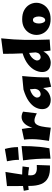

<svg xmlns="http://www.w3.org/2000/svg" viewBox="1144 -2000 875 3208"><g transform="rotate(-90 1581.0 -396.5)"><path d="M420 1Q291 8 216 -29.5Q141 -67 109.5 -145.5Q78 -224 78 -339Q78 -349 78 -361Q44 -359 12 -354L-3 -436Q36 -444 77 -449Q76 -512 75.5 -582.5Q75 -653 76 -717L312 -743Q300 -669 288.5 -598Q277 -527 268 -463Q340 -463 404 -457L389 -347Q326 -359 257 -363Q256 -344 255 -327Q253 -291 266 -264.5Q279 -238 317 -225.5Q355 -213 428 -219Z M514 -517Q514 -570 507 -619Q500 -668 490 -717L696 -752Q710 -703 719 -642Q728 -581 726 -533ZM707 -8 533 10Q536 -109 529 -218.5Q522 -328 505 -448L744 -473Q744 -390 741 -316.5Q738 -243 730.5 -169Q723 -95 707 -8Z M1051 15 831 -15Q844 -99 851.5 -165.5Q859 -232 859.5 -295Q860 -358 852 -431L1030 -469Q1046 -373 1052 -293Q1072 -368 1111.5 -414Q1151 -460 1204 -470.5Q1257 -481 1319 -449L1291 -218Q1222 -255 1178.5 -257.5Q1135 -260 1110 -229.5Q1085 -199 1072 -137.5Q1059 -76 1051 15Z M1515 14Q1474 14 1439 -0.5Q1404 -15 1382.5 -47Q1361 -79 1361 -130Q1361 -187 1392 -244.5Q1423 -302 1494.5 -353Q1566 -404 1688 -441L1914 -463Q1900 -312 1895 -205Q1890 -98 1893 -17L1735 21Q1729 -6 1723.5 -40.5Q1718 -75 1714 -113Q1676 -43 1621.5 -14.5Q1567 14 1515 14ZM1554 -215Q1554 -188 1570.5 -171Q1587 -154 1608 -154Q1626 -154 1645.5 -162.5Q1665 -171 1680 -191Q1695 -211 1700 -247Q1698 -270 1696 -292Q1694 -314 1693 -333Q1640 -317 1610 -295.5Q1580 -274 1567 -252.5Q1554 -231 1554 -215Z M2135 14Q2094 14 2059 -0.5Q2024 -15 2002.5 -47Q1981 -79 1981 -130Q1981 -185 2010.5 -246.5Q2040 -308 2108.5 -363.5Q2177 -419 2293 -456Q2289 -537 2287 -617.5Q2285 -698 2285 -781L2544 -814Q2532 -703 2526 -605Q2520 -507 2518 -413Q2516 -319 2518 -219.5Q2520 -120 2524 -4L2340 10Q2331 -50 2324 -109Q2289 -41 2237.5 -13.5Q2186 14 2135 14ZM2174 -215Q2174 -188 2190.5 -171Q2207 -154 2228 -154Q2254 -154 2278.5 -172.5Q2303 -191 2309 -242Q2304 -295 2300 -347Q2253 -329 2225.5 -303.5Q2198 -278 2186 -254Q2174 -230 2174 -215Z M2865 12Q2777 12 2718 -22Q2659 -56 2630 -110Q2601 -164 2601 -223Q2601 -283 2630.5 -338Q2660 -393 2718.5 -428Q2777 -463 2863 -463Q2955 -463 3016 -428.5Q3077 -394 3107.5 -340Q3138 -286 3138 -226Q3138 -167 3107.5 -112Q3077 -57 3016.5 -22.5Q2956 12 2865 12ZM2847 -78Q2867 -78 2881 -94Q2895 -110 2902 -135.5Q2909 -161 2909 -187Q2909 -224 2895 -253.5Q2881 -283 2851 -283Q2820 -283 2806 -253Q2792 -223 2792 -186Q2792 -160 2798.5 -135Q2805 -110 2817.5 -94Q2830 -78 2847 -78Z"/></g></svg>

Font: Marhey ExtraBold
Style: Regular
Weight: 800
Designer: Nur Syamsi & Bustanul Arifin
Foundry: Namelatype
Version: Version 1.000; ttfautohint (v1.8.4.7-5d5b)